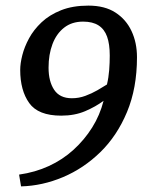

<svg xmlns="http://www.w3.org/2000/svg" viewBox="-20 -648 537 684"><path d="M55 16 48 -26Q105 -34 154 -56.5Q203 -79 242 -114.5Q281 -150 308.5 -194Q336 -238 349 -289Q321 -268 283.5 -252Q246 -236 198 -236Q116 -236 84 -281Q52 -326 52 -399Q52 -422 59.5 -451.5Q67 -481 83.5 -511.5Q100 -542 128 -568.5Q156 -595 197.5 -611.5Q239 -628 295 -628Q353 -628 391 -603.5Q429 -579 448.5 -537.5Q468 -496 468 -444Q468 -334 432.5 -249Q397 -164 337.5 -106Q278 -48 204.5 -17Q131 14 55 16ZM236 -298Q261 -298 284 -306.5Q307 -315 327 -326.5Q347 -338 361 -347Q367 -372 369 -398.5Q371 -425 371 -450Q371 -491 361.5 -517.5Q352 -544 331 -557.5Q310 -571 276 -571Q236 -571 208.5 -549.5Q181 -528 167 -491Q153 -454 153 -407Q153 -358 173 -328Q193 -298 236 -298Z"/></svg>

Font: Manuale Medium
Style: Italic
Weight: 500
Italic angle: -11°
Version: Version 1.002